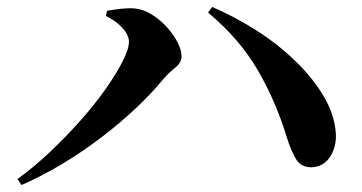

<svg xmlns="http://www.w3.org/2000/svg" viewBox="-20 -616 1040 551"><path d="M30 -102Q77 -136 123 -179.5Q169 -223 210 -269Q251 -315 282 -359Q313 -403 331.5 -439Q350 -475 350 -496Q350 -510 341 -523.5Q332 -537 317.5 -549Q303 -561 284 -570L287 -585Q303 -588 324 -590.5Q345 -593 364 -592Q390 -590 414.5 -575Q439 -560 458.5 -538.5Q478 -517 489.5 -494.5Q501 -472 501 -455Q501 -436 482.5 -421.5Q464 -407 447 -387Q415 -348 370.5 -306Q326 -264 272.5 -223Q219 -182 160 -146.5Q101 -111 42 -85ZM876 -136Q845 -135 830.5 -158Q816 -181 804 -219Q772 -325 719.5 -415Q667 -505 577 -580L589 -596Q652 -569 714.5 -529.5Q777 -490 828 -440.5Q879 -391 910 -338Q941 -285 944 -230Q945 -206 936.5 -184Q928 -162 912.5 -149.5Q897 -137 876 -136Z"/></svg>

Font: Noto Serif JP ExtraLight
Style: Bold
Weight: 700
Version: Version 2.003-H1;hotconv 1.1.1;makeotfexe 2.6.0